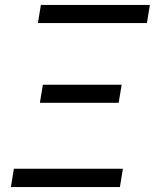

<svg xmlns="http://www.w3.org/2000/svg" viewBox="-20 -755 640 775"><path d="M133 -662 145 -735H585L573 -662ZM459 -340H141L153 -413H471ZM24 0 36 -74H476L464 0Z"/></svg>

Font: Iosevka Extended Oblique
Style: Regular
Weight: 400
Width: 7
Italic angle: -9°
Monospace: yes
Designer: Belleve Invis
Foundry: Belleve Invis
Version: Version 32.0.1; ttfautohint (v1.8.4)